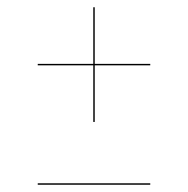

<svg xmlns="http://www.w3.org/2000/svg" viewBox="-20 -509 519 529"><path d="M84 -4H394V0H84ZM241 -333H394V-329H241V-173H237V-329H84V-333H237V-489H241Z"/></svg>

Font: FiraGO Four
Style: Regular
Weight: 100
Designer: bBox Type
Foundry: bBox Type GmbH
Version: Version 1.001